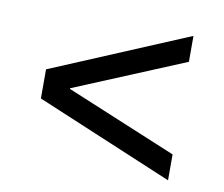

<svg xmlns="http://www.w3.org/2000/svg" viewBox="-58 -609 681 584"><g transform="rotate(10 283.0 -317.0)"><path d="M153 -318V-316L495 -174V-94L71 -272V-362L495 -540V-460Z"/></g></svg>

Font: CST
Style: Italic
Weight: 400
Italic angle: -14°
Version: Version 1.00